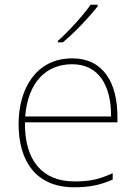

<svg xmlns="http://www.w3.org/2000/svg" viewBox="-20 -786 580 816"><path d="M395 -759V-766H365C336 -723 271 -652 226 -612V-606H247C300 -650 360 -714 395 -759ZM287 -538C133 -538 59 -408 59 -259C59 -104 130 10 296 10C360 10 408 0 459 -23V-50C397 -22 360 -15 296 -15C159 -15 84 -105 86 -266H479V-291C479 -430 422 -538 287 -538ZM287 -513C399 -513 453 -423 452 -291H87C99 -436 175 -513 287 -513Z"/></svg>

Font: Noto Sans Lao UI Thin
Style: Regular
Weight: 100
Designer: Monotype Design Team
Foundry: Monotype Imaging Inc.
Version: Version 2.000